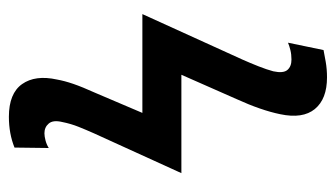

<svg xmlns="http://www.w3.org/2000/svg" viewBox="-186 -578 774 443"><g transform="rotate(-90 201.5 -357.0)"><path d="M244 10Q194 10 171 -18Q148 -46 159 -98Q168 -142 194 -199L250 -326H23L115 -528Q123 -546 130 -563.5Q137 -581 141 -601Q146 -622 137.5 -632Q129 -642 115 -642Q108 -642 98.5 -639.5Q89 -637 81 -632L82 -711Q114 -724 153 -724Q207 -724 228.5 -693.5Q250 -663 239 -613Q236 -596 229 -575.5Q222 -555 208 -524L162 -416H390L285 -185Q277 -167 269.5 -148Q262 -129 258 -114Q253 -91 261 -81.5Q269 -72 285 -72Q297 -72 307 -74.5Q317 -77 324 -80L307 2Q297 4 280 7Q263 10 244 10Z"/></g></svg>

Font: Noto Sans Condensed Medium
Style: Italic
Weight: 500
Width: 3
Italic angle: -12°
Designer: Monotype Design Team
Foundry: Monotype Imaging Inc.
Version: Version 2.013; ttfautohint (v1.8.4.7-5d5b)